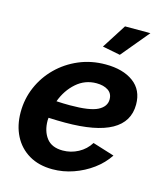

<svg xmlns="http://www.w3.org/2000/svg" viewBox="-111 -813 773 906"><g transform="rotate(15 275.5 -360.0)"><path d="M230 10Q163 10 115 -18.5Q67 -47 41.5 -97Q16 -147 16 -212Q16 -277 41 -335Q66 -393 111 -437.5Q156 -482 216 -507.5Q276 -533 346 -533Q431 -533 482 -495.5Q533 -458 533 -387Q533 -218 231 -218Q213 -218 192.5 -218.5Q172 -219 150 -220Q149 -214 149 -207Q149 -155 174.5 -121.5Q200 -88 254 -88Q294 -88 329.5 -107Q365 -126 386 -160L492 -127Q465 -86 423.5 -55.5Q382 -25 332 -7.5Q282 10 230 10ZM327 -436Q271 -436 229 -399Q187 -362 166 -305Q183 -304 199.5 -303.5Q216 -303 232 -303Q329 -303 367.5 -323Q406 -343 406 -378Q406 -407 384 -421.5Q362 -436 327 -436ZM398 -594 311 -611 387 -730H511Z"/></g></svg>

Font: Raleway
Style: Bold Italic
Weight: 700
Italic angle: -12°
Designer: Matt McInerney, Pablo Impallari, Rodrigo Fuenzalida
Foundry: Matt McInerney, Pablo Impallari, Rodrigo Fuenzalida
Version: Version 4.101;RELEASE